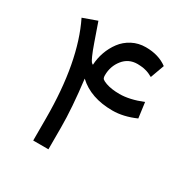

<svg xmlns="http://www.w3.org/2000/svg" viewBox="-150 -778 884 907"><g transform="rotate(30 291.5 -324.0)"><path d="M133.8 -644 168.9 -543.5Q182.6 -504.4 191.9 -483.9Q201.2 -463.4 205.3 -458.5Q209.5 -453.6 215.3 -450.7Q216.8 -486.3 229 -520.8Q241.2 -555.2 262.7 -584Q284.2 -612.8 317.6 -630.4Q351.1 -647.9 391.1 -647.9Q461.4 -647.9 508.3 -612.8L481 -537.6Q479.5 -538.1 474.4 -540.8Q469.2 -543.5 467 -544.7Q464.8 -545.9 459.2 -548.3Q453.6 -550.8 449.7 -551.8Q445.8 -552.7 439.2 -554.7Q432.6 -556.6 426.8 -557.4Q420.9 -558.1 412.8 -558.8Q404.8 -559.6 396.5 -559.6Q348.1 -559.6 318.6 -522.7Q289.1 -485.8 289.1 -436.5Q289.1 -421.9 294.9 -416.5Q300.8 -411.1 317.9 -404.8Q348.6 -394 392.6 -394Q447.3 -394 516.6 -421.9L527.8 -338.4Q462.4 -309.6 402.8 -309.6Q284.2 -309.6 214.4 -375Q232.9 -224.1 232.9 -119.6V0H149.9V-121.1Q149.9 -428.7 57.6 -616.7Z"/></g></svg>

Font: Vazir FD
Style: FD
Weight: 400
Foundry: Based on Dejavu fonts, by Saber Rastikerdar
Version: Version 26.0.0